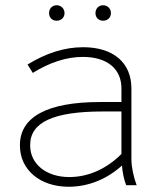

<svg xmlns="http://www.w3.org/2000/svg" viewBox="-20 -706 614 732"><path d="M373 -627C390 -627 403 -639 403 -656C403 -673 390 -686 373 -686C356 -686 344 -673 344 -656C344 -639 356 -627 373 -627ZM196 -627C213 -627 226 -639 226 -656C226 -673 213 -686 196 -686C179 -686 167 -673 167 -656C167 -639 179 -627 196 -627ZM242 6C315 6 387 -22 445 -75C447 -48 453 -20 461 0H501C490 -28 481 -69 481 -98V-369C481 -467 412 -526 297 -526C225 -526 155 -503 85 -460L105 -428C169 -468 234 -489 295 -489H296C388 -489 443 -444 443 -369V-317H361C160 -317 56 -260 56 -153V-151C56 -59 132 6 242 6ZM244 -31C156 -31 95 -81 95 -151V-153C95 -240 184 -281 372 -281H443V-119C387 -63 318 -31 244 -31Z"/></svg>

Font: Fixel Display ExtraLight
Style: Regular
Weight: 200
Designer: AlfaBravo + MacPaw
Foundry: Kyrylo Tkachov, Marchela Mozhyna, Serhii Makarenko, Maria Weinstein, Zakhar Kryvoshyya
Version: Version 1.211